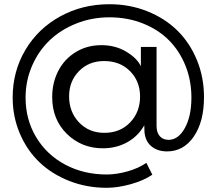

<svg xmlns="http://www.w3.org/2000/svg" viewBox="-20 -728 1026 909"><path d="M40 -266.1Q40 -390.1 100.1 -491.5Q160.2 -592.8 265.1 -650.4Q370.1 -708 498 -708Q593.8 -708 677 -674.8Q760.3 -641.6 819.3 -583.7Q878.4 -525.9 912.1 -444.1Q945.8 -362.3 945.8 -268.1Q945.8 -151.9 897.5 -81.5Q849.1 -11.2 771 -11.2Q726.6 -11.2 697.5 -34.7Q668.5 -58.1 664.1 -102.1L663.1 -134.8Q633.3 -82.5 581.8 -54.2Q530.3 -25.9 466.8 -25.9Q366.2 -25.9 296.6 -94.2Q227.1 -162.6 227.1 -268.1Q227.1 -336.9 256.1 -392.8Q285.2 -448.7 338.6 -481.4Q392.1 -514.2 460 -514.2Q526.9 -514.2 578.4 -482.9Q629.9 -451.7 647 -414.1V-505.9H721.2V-131.8Q721.2 -100.1 736.8 -83Q752.4 -65.9 777.8 -65.9Q824.2 -65.9 855.2 -121.8Q886.2 -177.7 886.2 -266.1Q886.2 -346.7 858.2 -416.7Q830.1 -486.8 779.8 -537.4Q729.5 -587.9 656.7 -616.9Q584 -646 498 -646Q415 -646 341.3 -616.7Q267.6 -587.4 214.8 -536.9Q162.1 -486.3 131.6 -415.8Q101.1 -345.2 101.1 -266.1Q101.1 -162.1 151.1 -78.6Q201.2 4.9 288.8 51.5Q376.5 98.1 484.9 98.1Q530.8 98.1 583.3 83.5Q635.7 68.8 672.9 43L701.2 99.1Q660.2 127 599.1 144Q538.1 161.1 484.9 161.1Q390.6 161.1 308.1 128.7Q225.6 96.2 166.7 40Q107.9 -16.1 74 -95.7Q40 -175.3 40 -266.1ZM307.1 -272Q307.1 -198.2 354 -148.7Q400.9 -99.1 474.1 -99.1Q548.8 -99.1 595.9 -148.2Q643.1 -197.3 643.1 -271Q643.1 -343.3 595.7 -391.1Q548.3 -439 473.1 -439Q400.4 -439 353.8 -391.1Q307.1 -343.3 307.1 -272Z"/></svg>

Font: Montserrat Light
Style: Regular
Weight: 300
Designer: Julieta Ulanovsky
Foundry: Julieta Ulanovsky
Version: Version 1.000;PS 002.000;hotconv 1.0.70;makeotf.lib2.5.58329